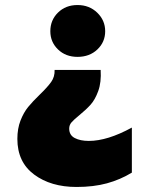

<svg xmlns="http://www.w3.org/2000/svg" viewBox="-20 -571 581 763"><path d="M295 -113Q273 -95 264 -84.5Q255 -74 255 -60Q255 -34 277 -22.5Q299 -11 333 -11Q407 -11 504 -64V115Q458 143 405 157.5Q352 172 284 172Q182 172 115.5 122.5Q49 73 49 -19Q49 -60 61.5 -92Q74 -124 92 -146Q110 -168 138 -195Q169 -225 183.5 -245.5Q198 -266 197 -293H380Q383 -244 370.5 -209.5Q358 -175 340 -155Q322 -135 295 -113ZM398 -447Q398 -404 367 -374.5Q336 -345 288 -345Q241 -345 210.5 -374.5Q180 -404 180 -447Q180 -491 210.5 -521Q241 -551 288 -551Q335 -551 366.5 -520.5Q398 -490 398 -447Z"/></svg>

Font: Chess Sans ExtraBold
Style: Regular
Weight: 800
Designer: Wolf Bōese
Foundry: Wolf Bōese
Version: Version 7.223